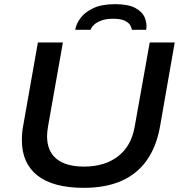

<svg xmlns="http://www.w3.org/2000/svg" viewBox="-20 -890 871 922"><path d="M383 12Q235 12 160 -47Q85 -106 85 -217Q85 -234 86.5 -252.5Q88 -271 92 -290L162 -686H282L211 -285Q209 -274 207.5 -260.5Q206 -247 206 -236Q206 -164 251.5 -127Q297 -90 383 -90Q483 -90 547 -139.5Q611 -189 627 -283L699 -686H819L748 -280Q731 -186 685 -120.5Q639 -55 563.5 -21.5Q488 12 383 12ZM341 -747Q346 -776 367.5 -804.5Q389 -833 429.5 -851.5Q470 -870 533 -870Q596 -870 630 -851.5Q664 -833 675.5 -804.5Q687 -776 682 -747H613Q612 -758 604.5 -770Q597 -782 578 -791Q559 -800 523 -800Q490 -800 467 -791.5Q444 -783 431.5 -771Q419 -759 415 -747Z"/></svg>

Font: Archivo SemiExpanded Medium
Style: Italic
Weight: 500
Width: 6
Italic angle: -10°
Designer: Hector Gatti
Foundry: Omnibus-Type
Version: Version 2.001